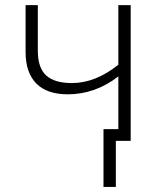

<svg xmlns="http://www.w3.org/2000/svg" viewBox="-20 -551 620 751"><path d="M80.1 -347.2V-530.8H127.9V-353Q127.9 -285.6 160.6 -255.9Q193.4 -226.1 261.2 -226.1Q353.5 -226.1 442.9 -297.9V-530.8H491.2V0H433.1V180.2H384.8V-45.9H442.9V-252Q352.1 -182.1 245.1 -182.1Q163.6 -182.1 121.8 -224.6Q80.1 -267.1 80.1 -347.2Z"/></svg>

Font: OpenSans-Light
Style: Regular
Weight: 300
Foundry: Ascender Corporation
Version: Version 1.10